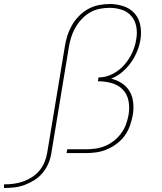

<svg xmlns="http://www.w3.org/2000/svg" viewBox="-185 -763 805 957"><path d="M-165 174V156Q-141 156 -117.5 153Q-94 150 -71 142Q-48 134 -26.5 120.5Q-5 107 11 88Q27 69 36.5 46Q46 23 50 0L138 -530Q142 -557 150.5 -584Q159 -611 173 -636Q187 -661 208 -682.5Q229 -704 254 -718Q279 -732 307 -737.5Q335 -743 362 -743Q397 -743 430.5 -732Q464 -721 486 -696Q508 -671 514.5 -636Q521 -601 515 -565Q510 -535 498 -506Q486 -477 467.5 -451Q449 -425 423.5 -403.5Q398 -382 369 -371Q398 -364 422.5 -348Q447 -332 461.5 -307Q476 -282 479 -251Q482 -220 477 -190Q472 -164 463 -137.5Q454 -111 437.5 -88Q421 -65 398 -47.5Q375 -30 349.5 -19Q324 -8 297.5 -4Q271 0 244 0H147L150 -19H244Q268 -19 292.5 -22.5Q317 -26 340.5 -36Q364 -46 384.5 -62.5Q405 -79 420 -100Q435 -121 443.5 -144.5Q452 -168 456 -192Q462 -227 455.5 -260.5Q449 -294 426.5 -317Q404 -340 371 -349Q338 -358 303 -358L306 -377Q342 -377 375.5 -394Q409 -411 433.5 -438.5Q458 -466 473.5 -499.5Q489 -533 494 -567Q500 -599 494.5 -629.5Q489 -660 470 -682.5Q451 -705 422 -714.5Q393 -724 361 -724Q337 -724 311.5 -719Q286 -714 263 -700.5Q240 -687 221.5 -667Q203 -647 190 -624Q177 -601 169.5 -576.5Q162 -552 158 -527L71 0Q67 26 56.5 51Q46 76 28.5 97.5Q11 119 -12.5 134Q-36 149 -61.5 158.5Q-87 168 -113 171Q-139 174 -165 174Z"/></svg>

Font: Iosevka Curly Slab ThEx
Style: Italic
Weight: 100
Width: 7
Italic angle: -9°
Monospace: yes
Designer: Belleve Invis
Foundry: Belleve Invis
Version: Version 11.1.0; ttfautohint (v1.8.3)